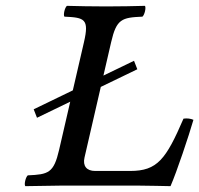

<svg xmlns="http://www.w3.org/2000/svg" viewBox="-20 -635 682 657"><path d="M438.6 -427 333.9 -376.4 360.4 -491C378.6 -570 396.7 -575 467.4 -578C474.8 -584 480.6 -609 476 -615C435.8 -614 395 -613 343.5 -613C290.8 -613 249.8 -614 209 -615C201.6 -609 195.8 -584 200.4 -578C269.7 -575 285.6 -570 267.4 -491L229.2 -325.8L95.3 -261L106.6 -232L220.3 -287L182.2 -122C163.9 -43 145.8 -38 75.1 -35C67.7 -29 61.9 -4 66.5 2C115.8 1 197 0 197 0H445C472 0 563.5 2 563.5 2C584.6 -46 626.7 -172 641.9 -225C632.9 -229 620.3 -231 607.9 -229C547.8 -90 518.5 -50 425.5 -50H305.5C276.5 -50 262.5 -67 269.2 -96L324.9 -337.6L449.9 -398Z"/></svg>

Font: Linux Libertine Mono O
Style: Mono Oblique
Weight: 400
Italic angle: -13°
Designer: Philipp H. Poll
Foundry: Philipp H. Poll
Version: Version 5.1.7